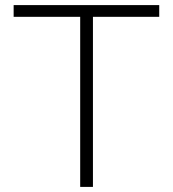

<svg xmlns="http://www.w3.org/2000/svg" viewBox="-20 -733 678 753"><path d="M294.5 0V-667H33.5V-713H604.5V-667H344.5V0Z"/></svg>

Font: Commissioner ExtraLight
Style: Regular
Weight: 200
Designer: Kostas Bartsokas
Foundry: Kostas Bartsokas
Version: Version 1.000; ttfautohint (v1.8.3)